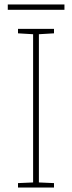

<svg xmlns="http://www.w3.org/2000/svg" viewBox="-20 -844 323 864"><path d="M223 0H61V-20L129 -23V-690L61 -694V-714H223V-694L155 -690V-23L223 -20ZM270 -824V-800H15V-824Z"/></svg>

Font: Noto Sans Thai Thin
Style: Regular
Weight: 250
Designer: Monotype Design Team
Foundry: Monotype Imaging Inc.
Version: Version 2.001